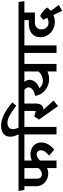

<svg xmlns="http://www.w3.org/2000/svg" viewBox="1124 -2198 1151 3490"><g transform="rotate(-90 1699.0 -452.5)"><path d="M855 -275.9Q855 -213.9 821 -153.3Q787.1 -92.8 723.1 -42L616.2 -134.8Q664.1 -174.8 688.5 -210.9Q712.9 -247.1 712.9 -284.2Q712.9 -319.3 691.9 -340.1Q670.9 -360.8 640.1 -360.8Q613.3 -360.8 583.7 -345.5Q554.2 -330.1 526.9 -300.8V0H390.1V-172.9Q343.3 -150.9 290 -150.9Q231 -150.9 178 -177.5Q125 -204.1 92.5 -254.6Q60.1 -305.2 60.1 -374V-584H-8.8L-25.9 -690.9H911.1L926.8 -584H526.9V-448.2Q583 -473.1 640.1 -473.1Q703.1 -473.1 751.5 -448Q799.8 -422.9 827.4 -377.9Q855 -333 855 -275.9ZM390.1 -329.1V-584H196.8V-361.8Q196.8 -313 217.8 -289.6Q238.8 -266.1 273.9 -266.1Q304.2 -266.1 335.7 -283Q367.2 -299.8 390.1 -329.1Z M1096.7 -793Q1096.7 -746.1 1125 -690.9H1247.1L1261.7 -584H1137.7V0H1001V-584H896L879.9 -690.9H1002.9Q960 -773.9 960 -841.8Q960 -922.9 1014.9 -965.3Q1069.8 -1007.8 1157.7 -1007.8Q1256.8 -1007.8 1364.3 -954.3Q1471.7 -900.9 1583 -804.2L1523.9 -731.9Q1418.9 -812 1345.9 -852.1Q1272.9 -892.1 1210 -892.1Q1159.7 -892.1 1128.2 -866.5Q1096.7 -840.8 1096.7 -793Z M1449.7 -236.8 1616.7 -55.2 1516.6 27.8 1271 -317.9 1325.7 -402.8Q1373.5 -397.9 1425.8 -375Q1427.7 -387.2 1427.7 -418V-584H1225.6L1210.9 -690.9H1683.6L1697.8 -584H1563V-387.2Q1563 -315.9 1537.8 -279.5Q1512.7 -243.2 1449.7 -236.8Z M2282.7 0H2145.5V-166Q2083.5 -135.3 2009.8 -134.8Q1938 -134.8 1871.8 -164.8Q1805.7 -194.8 1759.5 -252.4Q1713.4 -310.1 1701.7 -389.2Q1775.9 -404.3 1816.2 -435.5Q1856.4 -466.8 1856.4 -506.8Q1856.4 -547.9 1812.5 -584H1657.7L1640.6 -690.9H2391.6L2406.7 -584H2282.7ZM1954.6 -584Q1993.7 -542 1993.7 -488.8Q1993.7 -435.5 1953.1 -386.7Q1912.6 -337.9 1841.8 -311Q1865.7 -280.3 1900.1 -264.2Q1934.6 -248 1974.6 -248Q2020.5 -248 2066.7 -268.6Q2112.8 -289.1 2145.5 -326.2V-584Z M2619.1 0H2482.4V-584H2377.4L2361.3 -690.9H2728.5L2743.2 -584H2619.1Z M3247.1 -103 3355 41 3247.1 103 3172.4 -57.1Q3113.3 -31.2 3047.4 -30.8Q2974.1 -30.8 2910.2 -64Q2846.2 -97.2 2807.1 -157Q2768.1 -216.8 2768.1 -293.9Q2768.1 -393.1 2833.7 -448.5Q2899.4 -503.9 3006.3 -503.9H3078.1V-584H2704.1L2687 -690.9H3408.2L3424.3 -584H3216.3V-393.1H3033.2Q2976.1 -393.1 2943.1 -359.1Q2910.2 -325.2 2910.2 -275.9Q2910.2 -220.7 2943.1 -182.9Q2976.1 -145 3034.2 -145Q3078.1 -145 3120.1 -166L3084 -243.2L3154.3 -297.9Q3196.3 -278.8 3239.7 -242.9Q3283.2 -207 3307.1 -171.9L3309.1 -170.9Q3283.2 -133.8 3247.1 -103Z"/></g></svg>

Font: Kadwa
Style: Regular
Weight: 400
Designer: Sol Matas
Foundry: Sol Matas
Version: Version 1.000;PS 001.000;hotconv 1.0.70;makeotf.lib2.5.58329